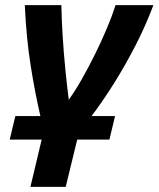

<svg xmlns="http://www.w3.org/2000/svg" viewBox="-20 -546 620 751"><path d="M99 185 143 0H18L40 -92H138Q117 -182 100 -289Q83 -396 77 -526H220Q221 -472 225 -406.5Q229 -341 235.5 -275.5Q242 -210 249 -156Q273 -189 299.5 -235.5Q326 -282 351.5 -333.5Q377 -385 398 -435Q419 -485 432 -526H580Q551 -448 511 -370Q471 -292 426.5 -221Q382 -150 338 -92H430L408 0H282L237 185Z"/></svg>

Font: Ubuntu Sans Mono
Style: Bold Italic
Weight: 700
Italic angle: -13.5°
Monospace: yes
Designer: Dalton Maag Ltd
Foundry: Dalton Maag Ltd
Version: Version 1.006